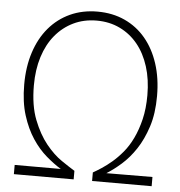

<svg xmlns="http://www.w3.org/2000/svg" viewBox="-53 -800 799 851"><g transform="rotate(5 346.5 -375.0)"><path d="M40 -41H245Q214 -60 179.5 -89.5Q145 -119 116.5 -162Q88 -205 69.5 -263.5Q51 -322 51 -400Q51 -479 72 -543.5Q93 -608 132 -654Q171 -700 225.5 -725Q280 -750 347 -750Q414 -750 468.5 -725Q523 -700 561.5 -654Q600 -608 621 -543.5Q642 -479 642 -400Q642 -322 623 -263.5Q604 -205 575.5 -162Q547 -119 513 -89Q479 -59 448 -40L653 -41V0H388V-38Q404 -47 425.5 -61Q447 -75 470.5 -95Q494 -115 517 -142.5Q540 -170 558 -207.5Q576 -245 587.5 -292.5Q599 -340 599 -400Q599 -470 581 -527Q563 -584 530 -624.5Q497 -665 450.5 -687.5Q404 -710 347 -710Q290 -710 243.5 -687.5Q197 -665 163.5 -624.5Q130 -584 112 -527Q94 -470 94 -400Q94 -310 118.5 -247.5Q143 -185 177 -143Q211 -101 247 -76.5Q283 -52 306 -38V0H40Z"/></g></svg>

Font: Encode Sans Compressed
Style: ExtraLight
Weight: 200
Designer: Pablo Impallari, Andres Torresi
Foundry: Pablo Impallari, Andres Torresi
Version: Version 1.000; ttfautohint (v1.00) -l 8 -r 50 -G 200 -x 14 -